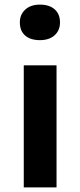

<svg xmlns="http://www.w3.org/2000/svg" viewBox="-20 -812 346 832"><path d="M153 -638Q112 -638 89 -658Q66 -678 66 -715Q66 -749 89.5 -770.5Q113 -792 153 -792Q194 -792 217 -771.5Q240 -751 240 -715Q240 -680 216.5 -659Q193 -638 153 -638ZM83 0V-529H225V0Z"/></svg>

Font: Lexend Deca SemiBold
Style: Regular
Weight: 600
Designer: Bonnie Shaver-Troup, Thomas Jockin
Foundry: Lexend
Version: Version 1.008; ttfautohint (v1.8.4.7-5d5b)